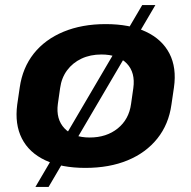

<svg xmlns="http://www.w3.org/2000/svg" viewBox="-20 -644 744 748"><path d="M312.6 10.1Q219.6 10.1 156.5 -19.5Q93.4 -49.1 65.2 -104.5Q37 -159.9 47.1 -236.6L56.9 -303.4Q67.9 -380.1 111.6 -435.3Q155.4 -490.4 227.3 -520.3Q299.1 -550.1 391.6 -550.1Q485.1 -550.1 548.3 -520.5Q611.4 -490.9 640.1 -435.5Q668.7 -380.1 657.7 -303.4L647.9 -236.6Q637.3 -159.9 593.1 -104.5Q548.9 -49.1 477.5 -19.5Q406.1 10.1 312.6 10.1ZM329.4 -108.3Q394.8 -108.3 438.7 -143.7Q482.6 -179.2 490.6 -239.2L499.4 -300.8Q507.8 -361.3 474.1 -396.5Q440.3 -431.7 374.9 -431.7Q331.8 -431.7 297.5 -415.6Q263.3 -399.5 241.5 -370.2Q219.7 -341 214.2 -300.8L205.4 -239.2Q197.5 -179.7 231.2 -144Q264.9 -108.3 329.4 -108.3ZM585.3 -624.2 169.3 84.2H118L534 -624.2Z"/></svg>

Font: Pathway Extreme 8pt Thin
Style: Italic
Weight: 100
Italic angle: -8°
Designer: Eduardo Rodriguez Tunni
Foundry: Eduardo Rodriguez Tunni
Version: Version 1.000